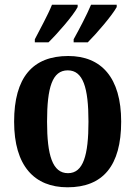

<svg xmlns="http://www.w3.org/2000/svg" viewBox="-20 -786 576 816"><path d="M293 -619V-606H353C392 -645 457 -721 476 -756V-766H367C348 -721 319 -666 293 -619ZM128 -619V-606H186C226 -645 292 -721 310 -756V-766H201C183 -721 152 -666 128 -619ZM267 10C417 10 495 -81 495 -269C495 -457 410 -548 270 -548C119 -548 40 -457 40 -269C40 -81 126 10 267 10ZM269 -50C203 -50 180 -126 180 -269C180 -414 202 -487 268 -487C333 -487 356 -414 356 -269C356 -126 334 -50 269 -50Z"/></svg>

Font: Noto Serif Armenian Condensed
Style: Bold
Weight: 700
Width: 3
Designer: Monotype Design Team
Foundry: Monotype Imaging Inc.
Version: Version 2.008